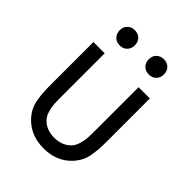

<svg xmlns="http://www.w3.org/2000/svg" viewBox="-190 -739 841 841"><g transform="rotate(45 230.0 -318.5)"><path d="M293 -630.1Q306.2 -643.1 327.1 -643.1Q348.1 -643.1 361.1 -630.1Q374 -617.2 374 -596.2Q374 -575.2 361.1 -562Q348.1 -548.8 327.1 -548.8Q306.2 -548.8 293 -562Q279.8 -575.2 279.8 -596.2Q279.8 -617.2 293 -630.1ZM113 -630.1Q126 -643.1 147 -643.1Q168 -643.1 180.9 -630.1Q193.8 -617.2 193.8 -596.2Q193.8 -575.2 180.9 -562Q168 -548.8 147 -548.8Q126 -548.8 113 -562Q100.1 -575.2 100.1 -596.2Q100.1 -617.2 113 -630.1ZM55.2 -478H125V-222.2Q125 -183.1 126 -164.6Q127 -146 133.5 -124.3Q140.1 -102.5 153.8 -88.9Q182.6 -60.1 230 -60.1Q277.3 -60.1 306.2 -88.9Q319.8 -102.5 326.4 -124.3Q333 -146 334 -164.6Q335 -183.1 335 -222.2V-478H404.8V-222.2Q404.8 -188 403.8 -170.4Q402.8 -152.8 398.9 -127.2Q395 -101.6 384.8 -82Q374.5 -62.5 357.9 -44.9Q309.1 5.9 230 5.9Q150.9 5.9 102.1 -44.9Q85.4 -62.5 75.2 -82Q64.9 -101.6 61 -127.2Q57.1 -152.8 56.2 -170.4Q55.2 -188 55.2 -222.2Z"/></g></svg>

Font: Gidolinya
Style: Regular
Weight: 400
Version: Version 1.0.3